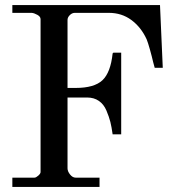

<svg xmlns="http://www.w3.org/2000/svg" viewBox="-20 -742 707 762"><path d="M29 -37H117Q123 -37 132 -45Q141 -53 141 -59V-666Q141 -676 128.5 -683Q116 -690 106 -691H29V-722H615L626 -473H594L588 -495Q583 -517 575 -545.5Q567 -574 562 -586Q540 -634 501.5 -662.5Q463 -691 412 -691H277Q266 -691 257 -682Q248 -673 248 -663V-393H280Q354 -393 386.5 -423.5Q419 -454 427 -530L430 -533H461V-209H427Q423 -238 418 -258Q413 -278 402.5 -303Q392 -328 372.5 -341.5Q353 -355 326 -355H248V-74Q248 -62 258 -49.5Q268 -37 280 -37H375V0H29Z"/></svg>

Font: Academico
Style: Regular
Weight: 400
Foundry: Steinberg Media Technologies GmbH
Version: Version 0.902